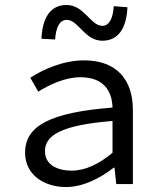

<svg xmlns="http://www.w3.org/2000/svg" viewBox="-20 -741 640 773"><path d="M246 12C315 12 384 -24 438 -66H441L448 0H515V-298C515 -419 451 -498 318 -498C233 -498 151 -460 102 -428L134 -372C179 -400 241 -430 304 -430C398 -430 431 -374 433 -308C182 -288 81 -235 81 -126C81 -39 155 12 246 12ZM268 -54C212 -54 161 -77 161 -132C161 -196 225 -237 433 -254V-126C378 -80 323 -54 268 -54ZM392 -577C461 -577 490 -635 493 -712L438 -716C435 -670 421 -637 392 -637C345 -637 319 -721 248 -721C179 -721 150 -663 147 -585L202 -582C205 -629 219 -661 249 -661C295 -661 321 -577 392 -577Z"/></svg>

Font: Hasklig
Style: Regular
Weight: 400
Monospace: yes
Designer: Paul D. Hunt, Teo Tuominen
Foundry: Adobe Systems Incorporated
Version: Version 2.030;PS 1.0;hotconv 16.6.51;makeotf.lib2.5.65220